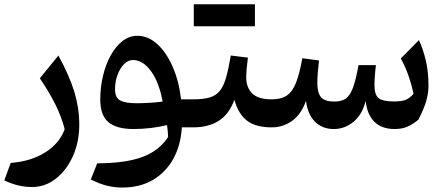

<svg xmlns="http://www.w3.org/2000/svg" viewBox="-20 -593 2068 894"><path d="M349.1 -12.7Q349.1 67.9 319.6 133.8Q290 199.7 240.2 238.8Q190.4 277.8 129.4 277.8Q97.7 277.8 66.9 270.8Q36.1 263.7 0 247.1L29.8 165.5Q123.5 158.7 190.4 116.7Q257.3 74.7 281.2 8.3Q266.6 -47.9 239.3 -103.8Q211.9 -159.7 165.5 -228.5L252 -334.5Q304.2 -238.3 326.7 -163.6Q349.1 -88.9 349.1 -12.7Z M619.6 -426.3Q669.4 -426.3 711.7 -388.2Q753.9 -350.1 783.4 -283.4Q813 -216.8 823.2 -130.4H879.4V0H826.7Q821.8 83.5 786.9 146.5Q752 209.5 691.7 244.9Q631.3 280.3 549.3 280.3Q513.2 280.3 478.3 271.7Q443.4 263.2 402.8 242.7L432.6 167.5Q564 167 642.3 138.2Q720.7 109.4 762.7 44.9Q762.2 30.3 761 17.3Q759.8 4.4 757.8 -10.7Q723.1 -2 683.1 2.9Q643.1 7.8 601.1 7.8Q522.9 7.8 484.9 -24.2Q446.8 -56.2 446.8 -129.9Q446.8 -186.5 459.5 -239.7Q472.2 -293 495.4 -335Q518.6 -377 550 -401.6Q581.5 -426.3 619.6 -426.3ZM599.1 -313.5Q576.2 -313.5 557.1 -293.9Q538.1 -274.4 526.9 -243.4Q515.6 -212.4 515.6 -177.2Q515.6 -138.7 539.3 -125.5Q563 -112.3 615.2 -112.3Q644 -112.3 676.5 -114.3Q709 -116.2 737.3 -120.1Q720.7 -210.4 682.9 -262Q645 -313.5 599.1 -313.5Z M882.3 -470.7V-573.2H1167V-470.7ZM879.4 0Q870.1 0 865.7 -7.8Q861.3 -15.6 861.3 -34.7V-95.7Q861.3 -114.7 865.7 -122.6Q870.1 -130.4 879.4 -130.4Q926.8 -130.4 956.3 -139.2Q985.8 -147.9 1003.7 -170.2Q1021.5 -192.4 1032.7 -232.2Q1043.9 -272 1054.7 -334.5L1134.3 -324.7Q1130.9 -298.3 1128.7 -274.9Q1126.5 -251.5 1126.5 -232.4Q1126.5 -185.5 1154.5 -158Q1182.6 -130.4 1244.6 -130.4H1245.1V0H1244.6Q1170.9 0 1130.4 -31Q1089.8 -62 1071.3 -128.4Q1047.4 -62 999.3 -31Q951.2 0 879.4 0Z M1817.9 7.8Q1757.3 7.8 1723.1 -26.1Q1689 -60.1 1682.6 -123.5Q1667.5 -61 1626.7 -26.6Q1585.9 7.8 1534.2 7.8Q1481 7.8 1446.8 -26.1Q1412.6 -60.1 1404.8 -123.5Q1382.3 -60.1 1339.8 -30Q1297.4 0 1245.1 0Q1235.8 0 1231.4 -7.8Q1227.1 -15.6 1227.1 -34.7V-95.7Q1227.1 -114.7 1231.4 -122.6Q1235.8 -130.4 1245.1 -130.4Q1289.1 -130.4 1315.7 -148.4Q1342.3 -166.5 1358.6 -208.5Q1375 -250.5 1387.7 -321.8L1465.3 -311.5Q1461.9 -283.7 1459.7 -254.2Q1457.5 -224.6 1457.5 -207.5Q1457.5 -160.6 1474.9 -140.4Q1492.2 -120.1 1537.1 -120.1Q1570.8 -120.1 1590.8 -134.5Q1610.8 -148.9 1624 -185.8Q1637.2 -222.7 1649.4 -289.6H1730.5Q1728 -272.9 1725.8 -244.1Q1723.6 -215.3 1723.6 -196.8Q1723.6 -152.3 1742.4 -136.5Q1761.2 -120.6 1814 -120.6Q1850.6 -120.6 1869.1 -128.2Q1887.7 -135.7 1905.3 -156.2Q1896 -200.7 1881.3 -242.4Q1866.7 -284.2 1846.2 -320.8L1930.7 -406.2Q1949.7 -365.2 1962.4 -312.7Q1975.1 -260.3 1975.1 -193.8Q1975.1 -159.2 1964.8 -123.3Q1954.6 -87.4 1928.2 -35.6Q1901.4 -13.7 1876.2 -2.9Q1851.1 7.8 1817.9 7.8Z"/></svg>

Font: Pinar-DS3-FD SemiBold
Style: Regular
Weight: 600
Designer: Amin Abedi
Version: Version 3.000